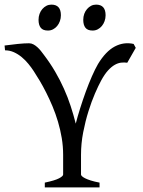

<svg xmlns="http://www.w3.org/2000/svg" viewBox="-20 -819 623 839"><path d="M536.1 -544.9Q522.5 -546.9 508.8 -545.2Q495.1 -543.5 481 -535.4Q466.8 -527.3 451.9 -511Q437 -494.6 421.9 -466.8Q410.2 -445.3 395 -410.4Q379.9 -375.5 366.5 -332.5Q353 -289.6 343.5 -240.7Q334 -191.9 334 -142.1V-56.2Q334 -53.2 338.1 -49.1Q342.3 -44.9 351.8 -40Q361.3 -35.2 376.7 -30.3Q392.1 -25.4 415 -21V0H175.8V-21Q220.2 -30.3 238 -39.8Q255.9 -49.3 255.9 -56.2V-142.1Q255.9 -179.7 249.8 -216.1Q243.7 -252.4 233.4 -287.1Q223.1 -321.8 209.7 -353.8Q196.3 -385.7 182.1 -413.8Q168 -441.9 153.6 -466.1Q139.2 -490.2 127 -508.8Q117.2 -523.9 104 -540Q90.8 -556.2 75 -569.3Q59.1 -582.5 40.8 -590.8Q22.5 -599.1 2 -599.1L0 -620.1Q28.8 -624 57.6 -627Q86.4 -629.9 106.9 -629.9Q117.2 -629.9 126.2 -625Q135.3 -620.1 143.3 -612.8Q151.4 -605.5 158.7 -596.4Q166 -587.4 171.9 -579.1Q199.7 -542.5 221.2 -505.6Q242.7 -468.8 259.5 -431.2Q276.4 -393.6 288.8 -355.5Q301.3 -317.4 311 -278.8Q318.8 -309.6 330.3 -345.9Q341.8 -382.3 354.7 -418Q367.7 -453.6 381.6 -485.4Q395.5 -517.1 408.2 -539.1Q441.9 -594.7 481.4 -615.7Q521 -636.7 564 -627L573.2 -609.9ZM441.4 -752.4Q441.4 -738.8 437 -726.6Q432.6 -714.4 425 -705.3Q417.5 -696.3 407.2 -690.9Q397 -685.5 384.8 -685.5Q362.8 -685.5 353.3 -697.8Q343.8 -710 343.8 -732.4Q343.8 -746.1 348.1 -758.3Q352.5 -770.5 360.4 -779.5Q368.2 -788.6 378.2 -793.7Q388.2 -798.8 399.9 -798.8Q441.4 -798.8 441.4 -752.4ZM246.1 -752.4Q246.1 -738.8 241.7 -726.6Q237.3 -714.4 229.7 -705.3Q222.2 -696.3 211.9 -690.9Q201.7 -685.5 189.5 -685.5Q167.5 -685.5 158 -697.8Q148.4 -710 148.4 -732.4Q148.4 -746.1 152.8 -758.3Q157.2 -770.5 165 -779.5Q172.9 -788.6 182.9 -793.7Q192.9 -798.8 204.6 -798.8Q246.1 -798.8 246.1 -752.4Z"/></svg>

Font: Gentium Unicode
Style: Regular
Weight: 400
Version: Version 1.009